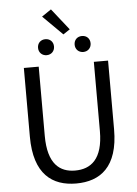

<svg xmlns="http://www.w3.org/2000/svg" viewBox="-68 -1133 857 1197"><g transform="rotate(-5 360.5 -534.5)"><path d="M360 13C510 13 624 -67 624 -303V-733H535V-300C535 -123 458 -68 360 -68C265 -68 190 -123 190 -300V-733H97V-303C97 -67 211 13 360 13ZM403 -948 297 -1082 238 -1042 361 -920ZM246 -800C275 -800 296 -821 296 -850C296 -880 275 -900 246 -900C217 -900 196 -880 196 -850C196 -821 217 -800 246 -800ZM475 -800C504 -800 525 -821 525 -850C525 -880 504 -900 475 -900C446 -900 425 -880 425 -850C425 -821 446 -800 475 -800Z"/></g></svg>

Font: Noto Sans CJK JP Regular
Style: Regular
Weight: 400
Designer: Ryoko NISHIZUKA (kana & ideographs); Paul D. Hunt (Latin, Greek & Cyrillic); Wenlong ZHANG (bopomofo); Sandoll Communica
Foundry: Adobe Systems Incorporated
Version: Version 1.001;PS 1.001;hotconv 1.0.78;makeotf.lib2.5.61930